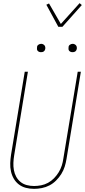

<svg xmlns="http://www.w3.org/2000/svg" viewBox="-20 -1190 540 1218"><path d="M196 8Q169 8 144 1.5Q119 -5 99.5 -20Q80 -35 67.5 -56.5Q55 -78 49.5 -103Q44 -128 45 -155Q46 -182 50 -208L137 -735H157L70 -205Q66 -181 65 -157.5Q64 -134 68 -111.5Q72 -89 82.5 -69.5Q93 -50 110 -36Q127 -22 149.5 -16Q172 -10 196 -10Q218 -10 241 -14.5Q264 -19 285 -30.5Q306 -42 323 -59.5Q340 -77 352.5 -97.5Q365 -118 372 -140Q379 -162 382 -185L473 -735H493L402 -182Q398 -157 390.5 -133Q383 -109 369 -86.5Q355 -64 336 -45Q317 -26 294 -14Q271 -2 245.5 3Q220 8 196 8ZM440 -859Q434 -859 428.5 -861Q423 -863 419 -867.5Q415 -872 414.5 -878.5Q414 -885 415 -891Q415 -896 417.5 -900Q420 -904 424 -906.5Q428 -909 432 -910.5Q436 -912 441 -912Q447 -912 452.5 -909.5Q458 -907 462 -902.5Q466 -898 467 -891.5Q468 -885 467 -879Q466 -874 463.5 -870Q461 -866 457.5 -863.5Q454 -861 449.5 -860Q445 -859 440 -859ZM240 -859Q234 -859 228.5 -861Q223 -863 219 -867.5Q215 -872 214.5 -878.5Q214 -885 215 -891Q215 -896 217.5 -900Q220 -904 224 -906.5Q228 -909 232 -910.5Q236 -912 241 -912Q247 -912 252.5 -909.5Q258 -907 262 -902.5Q266 -898 267 -891.5Q268 -885 267 -879Q266 -874 263.5 -870Q261 -866 257.5 -863.5Q254 -861 249.5 -860Q245 -859 240 -859ZM350 -1020 274 -1160 291 -1168 366 -1038 485 -1170 499 -1158 376 -1020Z"/></svg>

Font: Iosevka Term Curly Th Obl
Style: Regular
Weight: 100
Italic angle: -9°
Designer: Belleve Invis
Foundry: Belleve Invis
Version: Version 32.3.0